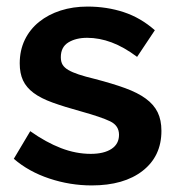

<svg xmlns="http://www.w3.org/2000/svg" viewBox="-20 -554 537 584"><path d="M259 10Q193 10 130 -11Q67 -32 22 -71L72 -155Q120 -121 165.5 -103.5Q211 -86 256 -86Q296 -86 319 -101Q342 -116 342 -144Q342 -172 315 -185Q288 -198 227 -215Q176 -229 140 -242Q104 -255 82 -271.5Q60 -288 50 -309.5Q40 -331 40 -361Q40 -401 55.5 -433Q71 -465 99 -487.5Q127 -510 164.5 -522Q202 -534 246 -534Q305 -534 356.5 -517Q408 -500 451 -462L397 -381Q357 -411 319.5 -425Q282 -439 245 -439Q211 -439 188 -425Q165 -411 165 -380Q165 -366 170.5 -357Q176 -348 188 -341Q200 -334 219.5 -327.5Q239 -321 268 -314Q322 -300 360.5 -286Q399 -272 423.5 -254Q448 -236 459.5 -212.5Q471 -189 471 -156Q471 -79 414 -34.5Q357 10 259 10Z"/></svg>

Font: IngvarSans
Style: Bold
Weight: 700
Version: Version 3.000